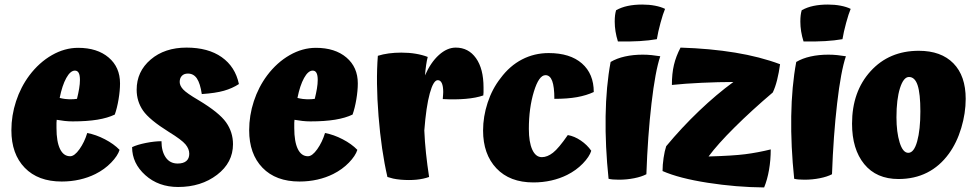

<svg xmlns="http://www.w3.org/2000/svg" viewBox="-20 -776 4290 843"><path d="M242 -346Q254 -343 265.5 -341.5Q277 -340 285 -340Q293 -340 303.5 -340.5Q314 -341 318 -342Q324 -366 327.5 -387Q331 -408 331 -425Q331 -446 325.5 -456Q320 -466 309 -466Q289 -466 271 -433.5Q253 -401 242 -346ZM363 -192Q401 -185 440.5 -164.5Q480 -144 505 -118Q497 -92 468 -62Q439 -32 399 -12Q367 4 329.5 12.5Q292 21 251 21Q147 21 88.5 -39.5Q30 -100 30 -204Q30 -269 50.5 -331.5Q71 -394 109 -445Q152 -502 208 -534Q264 -566 323 -566Q407 -566 457 -523.5Q507 -481 507 -410Q507 -378 500.5 -339.5Q494 -301 484 -273Q453 -258 407.5 -250.5Q362 -243 299 -243Q281 -243 263.5 -245Q246 -247 229 -250Q228 -244 228 -236.5Q228 -229 228 -214Q228 -154 243.5 -122Q259 -90 288 -90Q307 -90 329 -121Q351 -152 363 -192Z M852 -336Q942 -282 972.5 -239Q1003 -196 1003 -143Q1003 -62 933 -8.5Q863 45 762 45Q676 45 618 -7Q560 -59 560 -130Q583 -141 621 -148.5Q659 -156 689 -156Q689 -112 707.5 -85Q726 -58 760 -58Q785 -58 798 -69Q811 -80 811 -101Q811 -122 794.5 -142Q778 -162 721 -197Q636 -250 608 -290.5Q580 -331 580 -382Q580 -462 641.5 -514.5Q703 -567 799 -567Q894 -567 953.5 -525Q1013 -483 1029 -407Q1000 -388 963 -377.5Q926 -367 866 -363Q859 -410 844.5 -431.5Q830 -453 805 -453Q788 -453 778.5 -443Q769 -433 769 -416Q769 -400 784 -383.5Q799 -367 852 -336Z M1286 -346Q1298 -343 1309.5 -341.5Q1321 -340 1329 -340Q1337 -340 1347.5 -340.5Q1358 -341 1362 -342Q1368 -366 1371.5 -387Q1375 -408 1375 -425Q1375 -446 1369.5 -456Q1364 -466 1353 -466Q1333 -466 1315 -433.5Q1297 -401 1286 -346ZM1407 -192Q1445 -185 1484.5 -164.5Q1524 -144 1549 -118Q1541 -92 1512 -62Q1483 -32 1443 -12Q1411 4 1373.5 12.5Q1336 21 1295 21Q1191 21 1132.5 -39.5Q1074 -100 1074 -204Q1074 -269 1094.5 -331.5Q1115 -394 1153 -445Q1196 -502 1252 -534Q1308 -566 1367 -566Q1451 -566 1501 -523.5Q1551 -481 1551 -410Q1551 -378 1544.5 -339.5Q1538 -301 1528 -273Q1497 -258 1451.5 -250.5Q1406 -243 1343 -243Q1325 -243 1307.5 -245Q1290 -247 1273 -250Q1272 -244 1272 -236.5Q1272 -229 1272 -214Q1272 -154 1287.5 -122Q1303 -90 1332 -90Q1351 -90 1373 -121Q1395 -152 1407 -192Z M1843 -203Q1845 -154 1850.5 -102.5Q1856 -51 1864 1Q1839 10 1808 13Q1777 16 1740 13Q1719 11 1706 8Q1693 5 1681 1Q1654 -116 1642 -266.5Q1630 -417 1639 -531Q1661 -538 1687 -541.5Q1713 -545 1742 -545Q1776 -545 1805.5 -540Q1835 -535 1858 -526Q1854 -511 1851 -490.5Q1848 -470 1846 -445Q1871 -502 1907 -534.5Q1943 -567 1981 -567Q2037 -567 2070 -520.5Q2103 -474 2103 -392Q2103 -378 2103 -370.5Q2103 -363 2102 -357Q2071 -346 2024.5 -342Q1978 -338 1924 -341Q1925 -356 1925.5 -361.5Q1926 -367 1926 -372Q1926 -397 1920 -410.5Q1914 -424 1902 -424Q1883 -424 1867 -366Q1851 -308 1843 -203Z M2587 -372Q2555 -357 2513.5 -349.5Q2472 -342 2414 -342Q2414 -395 2404.5 -420.5Q2395 -446 2375 -446Q2346 -446 2324 -373.5Q2302 -301 2302 -210Q2302 -152 2317 -119Q2332 -86 2359 -86Q2383 -86 2408 -105.5Q2433 -125 2473 -183Q2502 -178 2530 -159Q2558 -140 2576 -114Q2568 -88 2539 -58Q2510 -28 2470 -8Q2438 8 2400.5 16.5Q2363 25 2322 25Q2218 25 2159.5 -37Q2101 -99 2101 -203Q2101 -264 2121 -325Q2141 -386 2178 -433Q2218 -487 2272 -515Q2326 -543 2389 -543Q2483 -543 2535 -497.5Q2587 -452 2587 -372Z M2800 -756Q2830 -756 2856 -751Q2882 -746 2900 -737Q2891 -716 2880 -675.5Q2869 -635 2864 -604Q2830 -598 2788 -595.5Q2746 -593 2693 -594Q2686 -616 2682.5 -638Q2679 -660 2679 -681Q2679 -697 2680.5 -709Q2682 -721 2685 -731Q2708 -744 2736.5 -750Q2765 -756 2800 -756ZM2661 -504Q2688 -520 2724 -528Q2760 -536 2802 -536Q2822 -536 2841.5 -534Q2861 -532 2879 -529Q2857 -464 2840.5 -322Q2824 -180 2818 -11Q2797 0 2764.5 6.5Q2732 13 2697 13Q2682 13 2671 12Q2660 11 2652 9Q2637 -134 2639 -265.5Q2641 -397 2661 -504Z M3364 -120Q3364 -73 3356.5 -30Q3349 13 3335 47Q3213 46 3087.5 26.5Q2962 7 2889 -25Q2889 -52 2893.5 -82.5Q2898 -113 2905 -134Q2973 -216 3049.5 -289Q3126 -362 3200 -416Q3136 -416 3061 -412.5Q2986 -409 2930 -403Q2930 -453 2939 -491Q2948 -529 2968 -567Q3098 -563 3207.5 -545Q3317 -527 3405 -494Q3400 -457 3392 -425Q3384 -393 3373 -370Q3280 -291 3205.5 -217Q3131 -143 3091 -89Q3198 -92 3252.5 -99Q3307 -106 3364 -120Z M3615 -756Q3645 -756 3671 -751Q3697 -746 3715 -737Q3706 -716 3695 -675.5Q3684 -635 3679 -604Q3645 -598 3603 -595.5Q3561 -593 3508 -594Q3501 -616 3497.5 -638Q3494 -660 3494 -681Q3494 -697 3495.5 -709Q3497 -721 3500 -731Q3523 -744 3551.5 -750Q3580 -756 3615 -756ZM3476 -504Q3503 -520 3539 -528Q3575 -536 3617 -536Q3637 -536 3656.5 -534Q3676 -532 3694 -529Q3672 -464 3655.5 -322Q3639 -180 3633 -11Q3612 0 3579.5 6.5Q3547 13 3512 13Q3497 13 3486 12Q3475 11 3467 9Q3452 -134 3454 -265.5Q3456 -397 3476 -504Z M3721 -233Q3721 -374 3802.5 -463.5Q3884 -553 4014 -553Q4112 -553 4166 -498Q4220 -443 4220 -342Q4220 -279 4200.5 -214Q4181 -149 4146 -101Q4106 -46 4050.5 -18Q3995 10 3925 10Q3828 10 3774.5 -55.5Q3721 -121 3721 -233ZM4021 -287Q4021 -365 4009 -401.5Q3997 -438 3971 -438Q3947 -438 3931.5 -389Q3916 -340 3916 -261Q3916 -196 3930 -150.5Q3944 -105 3968 -105Q3993 -105 4007 -155.5Q4021 -206 4021 -287Z"/></svg>

Font: Atma
Style: Bold
Weight: 700
Designer: Gregori Vincens, Jeremie Hornus, Riccardo Olocco, Yoann Minet.
Foundry: black foundry
Version: Version 1.102;PS 1.100;hotconv 1.0.86;makeotf.lib2.5.63406